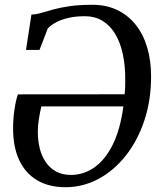

<svg xmlns="http://www.w3.org/2000/svg" viewBox="-20 -771 678 802"><path d="M88.6 -562.4 111.3 -710.2Q131.5 -710.9 153.2 -717.3Q174.8 -723.7 202.8 -731.5Q230.8 -739.3 270.4 -745.1Q309.9 -751 366.2 -751Q423.5 -751 468.8 -729.6Q514.2 -708.1 546 -668.6Q577.8 -629.1 594.4 -574.1Q611.1 -519.1 611.1 -452Q611.1 -351.5 582.7 -267Q554.4 -182.5 504.7 -120Q454.9 -57.5 390.4 -23.2Q325.9 11 253.1 11Q184.5 11 135.6 -17.8Q86.6 -46.5 60.7 -101.2Q34.7 -156 34.7 -234Q34.7 -277 40.9 -316.5Q47 -356.1 54.9 -376.8L500.6 -377.2Q501.4 -385.8 502 -394.6Q502.6 -403.3 502.9 -412.4Q503.1 -421.5 503.1 -430.7Q504 -495.2 492.8 -545.7Q481.7 -596.3 459.9 -631.4Q438.1 -666.4 406.6 -684.9Q375.2 -703.3 335.2 -703.3Q295.6 -703.3 265.1 -696.1Q234.5 -688.8 213.3 -677.2Q192.2 -665.7 179.8 -652.6L145 -562.4ZM495.4 -326.7H152.7Q146.7 -300.4 142.4 -274.4Q138 -248.3 138 -219.8Q138 -183.4 146 -151.1Q154.1 -118.8 171.1 -93.9Q188 -69 214.2 -54.7Q240.4 -40.3 276.1 -40.3Q328.3 -40.3 373.1 -71Q417.9 -101.6 450 -165Q482.1 -228.3 495.4 -326.7Z"/></svg>

Font: Merriweather Light
Style: Italic
Weight: 300
Italic angle: -7.8°
Designer: Eben Sorkin
Foundry: Eben Sorkin
Version: Version 2.101